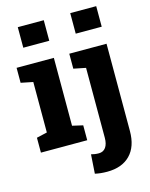

<svg xmlns="http://www.w3.org/2000/svg" viewBox="-140 -850 897 1150"><g transform="rotate(-15 308.5 -274.5)"><path d="M24.4 0V-92.3L89.8 -107.4V-420.4L15.1 -435.5V-528.3H246.1V-107.4L311.5 -92.3V0ZM85 -634.3V-761.7H246.1V-634.3ZM378.9 213.4Q337.4 213.4 303.7 205.6L311.5 87.4Q322.8 90.3 333.7 92Q344.7 93.8 358.9 93.8Q386.7 93.8 401.9 72.5Q417 51.3 417 12.7V-420.4L341.8 -435.5V-528.3H572.8V12.7Q572.8 109.4 521.7 161.4Q470.7 213.4 378.9 213.4ZM410.2 -634.3V-761.7H571.3V-634.3Z"/></g></svg>

Font: Roboto Slab ExtraBold
Style: Regular
Weight: 800
Designer: Google
Version: Version 2.001; ttfautohint (v1.8.3)